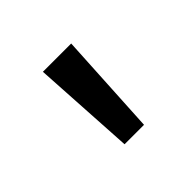

<svg xmlns="http://www.w3.org/2000/svg" viewBox="-69 -828 384 384"><g transform="rotate(-45 122.5 -636.0)"><path d="M82 -745H162L150 -527H95Z"/></g></svg>

Font: Evergrow Sans 
Style: Regular
Weight: 400
Foundry: 10Web
Version: Version 1.000